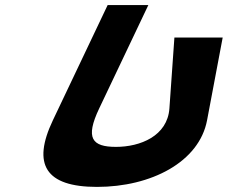

<svg xmlns="http://www.w3.org/2000/svg" viewBox="-20 -735 894 754"><path d="M854.5 -587.5H664.9L645.3 -309.5C637.7 -200.5 530.2 -158.2 435.6 -158.2C341 -158.2 313.9 -192.2 369.7 -309.5L562.5 -715H402.7L187.7 -262.8C105.2 -89.4 158.4 -1 360.8 -1C573.5 -1 762.2 -98.6 793.2 -262.8Z"/></svg>

Font: Hussar
Style: BdSuprExtOblFive
Weight: 700
Foundry: Cannot Into Space Fonts
Version: Version 2.00